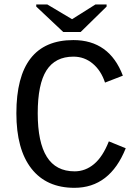

<svg xmlns="http://www.w3.org/2000/svg" viewBox="-20 -853 640 882"><path d="M153.3 -332.5Q153.3 -199.2 195.1 -132.6Q236.8 -65.9 322.8 -65.9Q372.1 -65.9 412.1 -99.4Q452.1 -132.8 480 -203.6L557.6 -171.9Q484.9 9.8 321.8 9.8Q193.4 9.8 124.3 -78.6Q55.2 -167 55.2 -332.5Q55.2 -668.9 316.9 -668.9Q482.4 -668.9 544.4 -505.4L462.4 -473.6Q444.3 -528.8 406 -560.8Q367.7 -592.8 317.4 -592.8Q233.9 -592.8 193.6 -529.8Q153.3 -466.8 153.3 -332.5ZM350.6 -706.1H270.5L146.5 -822.8V-832.5H197.3L310.5 -765.1H311.5L418.5 -832.5H469.7V-822.8Z"/></svg>

Font: Courier New
Style: Regular
Weight: 400
Designer: Steve Matteson
Foundry: Ascender Corporation
Version: Version 2.00.3